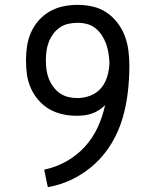

<svg xmlns="http://www.w3.org/2000/svg" viewBox="-20 -763 640 791"><path d="M177 8 162 -64Q210 -74 253 -98Q296 -122 329 -158Q362 -194 382.5 -238.5Q403 -283 413 -330Q402 -319 388.5 -310Q375 -301 359.5 -295.5Q344 -290 328 -288Q312 -286 296 -286Q266 -286 237 -292.5Q208 -299 183 -313.5Q158 -328 138.5 -350.5Q119 -373 107 -400Q95 -427 91 -456Q87 -485 87 -514Q87 -544 91.5 -573.5Q96 -603 108 -630Q120 -657 140 -679.5Q160 -702 186 -716.5Q212 -731 241 -737Q270 -743 300 -743Q331 -743 362 -736Q393 -729 419 -711.5Q445 -694 464 -669Q483 -644 494 -615Q505 -586 509 -555Q513 -524 513 -492Q513 -437 506.5 -382Q500 -327 484.5 -274.5Q469 -222 440.5 -174Q412 -126 371.5 -88.5Q331 -51 281 -26Q231 -1 177 8ZM299 -359Q327 -359 353.5 -369.5Q380 -380 397.5 -401.5Q415 -423 422.5 -450Q430 -477 431 -504Q430 -524 427 -543.5Q424 -563 417.5 -581.5Q411 -600 400 -617Q389 -634 373.5 -646.5Q358 -659 339 -664Q320 -669 300 -669Q281 -669 262 -665Q243 -661 227 -650Q211 -639 199.5 -623.5Q188 -608 181 -590Q174 -572 171.5 -553Q169 -534 169 -515Q169 -495 171.5 -476Q174 -457 181 -439Q188 -421 199.5 -405.5Q211 -390 226.5 -379Q242 -368 261 -363.5Q280 -359 299 -359Z"/></svg>

Font: Iosevka Plex Etoile
Style: Regular
Weight: 400
Designer: Belleve Invis
Foundry: Belleve Invis
Version: Version 25.1.1; ttfautohint (v1.8.4)